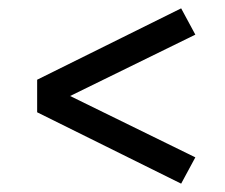

<svg xmlns="http://www.w3.org/2000/svg" viewBox="-20 -570 540 460"><path d="M414 -130 69 -301V-379L414 -550L448 -487L148 -340L448 -193Z"/></svg>

Font: Iosevka Gothic
Style: Regular
Weight: 400
Monospace: yes
Designer: Belleve Invis
Foundry: Belleve Invis
Version: Version 15.5.1; ttfautohint (v1.8.4)